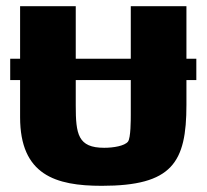

<svg xmlns="http://www.w3.org/2000/svg" viewBox="-20 -590 668 621"><path d="M615 -400H583V-570H403V-400H225V-570H45V-400H13V-331H45V-211C45 -24 160 11 309 11C537 11 583 -64 583 -251V-331H615ZM403 -219C403 -202 403 -144 394 -132C383 -118 347 -112 317 -112C232 -112 225 -156 225 -249V-331H403Z"/></svg>

Font: FilmFarsi Display
Style: Regular
Weight: 400
Designer: Borna Izadpanah
Foundry: Borna Izadpanah
Version: Version 1.000;PS 001.000;hotconv 1.0.88;makeotf.lib2.5.64775